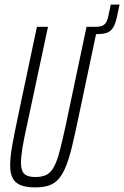

<svg xmlns="http://www.w3.org/2000/svg" viewBox="-20 -804 538 832"><path d="M353 -656 359 -688H397Q416 -688 426.5 -694Q437 -700 442.5 -712Q448 -724 451 -742L460 -784H498L491 -751Q486 -723 479.5 -704.5Q473 -686 463 -675Q453 -664 436.5 -660Q420 -656 395 -656ZM133 8Q95 8 71 -1Q47 -10 35.5 -31Q24 -52 24 -87Q24 -123 33 -173.5Q42 -224 57 -295L140 -688H188L97 -262Q84 -204 77.5 -164.5Q71 -125 71 -99Q71 -75 77.5 -61.5Q84 -48 98 -42.5Q112 -37 134 -37Q163 -37 181.5 -46.5Q200 -56 213.5 -80.5Q227 -105 238.5 -149Q250 -193 265 -262L355 -688H403L320 -295Q305 -223 292.5 -171Q280 -119 266 -84Q252 -49 234.5 -29Q217 -9 192.5 -0.5Q168 8 133 8Z"/></svg>

Font: Saira UltraCondensed Light
Style: Italic
Weight: 300
Width: 1
Italic angle: -12°
Designer: Hector Gatti with collaboration of the Omnibus-Type team
Foundry: Omnibus-Type
Version: Version 1.101